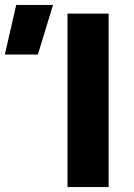

<svg xmlns="http://www.w3.org/2000/svg" viewBox="-190 -755 542 775"><path d="M82.5 0V-700H248.5V0ZM-170.5 -535 -124.5 -735H24L-37 -535Z"/></svg>

Font: Geologica Cursive
Style: Bold
Weight: 700
Designer: Sindre Bremnes, Frode Helland
Foundry: Monokrom Skriftforlag AS
Version: Version 1.010;gftools[0.9.28]